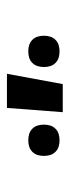

<svg xmlns="http://www.w3.org/2000/svg" viewBox="152 -948 197 540"><g transform="rotate(-90 250.0 -678.5)"><path d="M375 -609Q366 -609 357.5 -611.5Q349 -614 342.5 -620.5Q336 -627 333.5 -635.5Q331 -644 331 -653Q331 -662 333.5 -670.5Q336 -679 342.5 -685.5Q349 -692 357.5 -694.5Q366 -697 375 -697Q384 -697 392.5 -694.5Q401 -692 407.5 -685.5Q414 -679 416.5 -670.5Q419 -662 419 -653Q419 -644 416.5 -635.5Q414 -627 407.5 -620.5Q401 -614 392.5 -611.5Q384 -609 375 -609ZM125 -609Q116 -609 107.5 -611.5Q99 -614 92.5 -620.5Q86 -627 83.5 -635.5Q81 -644 81 -653Q81 -662 83.5 -670.5Q86 -679 92.5 -685.5Q99 -692 107.5 -694.5Q116 -697 125 -697Q134 -697 142.5 -694.5Q151 -692 157.5 -685.5Q164 -679 166.5 -670.5Q169 -662 169 -653Q169 -644 166.5 -635.5Q164 -627 157.5 -620.5Q151 -614 142.5 -611.5Q134 -609 125 -609ZM204 -600 216 -757H312L283 -600Z"/></g></svg>

Font: Iosevka Custom
Style: Bold
Weight: 700
Monospace: yes
Designer: Belleve Invis
Foundry: Belleve Invis
Version: Version 30.3.3; ttfautohint (v1.8.3)